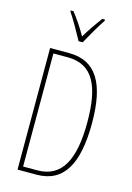

<svg xmlns="http://www.w3.org/2000/svg" viewBox="-139 -1019 751 1089"><g transform="rotate(15 236.0 -475.0)"><path d="M224 -793H248C274 -840 308 -900 337 -943V-950H321C287 -904 262 -868 236 -824C212 -868 178 -917 152 -950H136V-943C158 -912 197 -843 224 -793ZM418 -364C418 -596 349 -714 190 -714H78V0H189C349 0 418 -124 418 -364ZM391 -362C391 -141 331 -25 187 -25H104V-689H188C339 -689 391 -570 391 -362Z"/></g></svg>

Font: Noto Sans Ethiopic ExtraCondensed Thin
Style: Regular
Weight: 100
Width: 2
Designer: Monotype Design Team
Foundry: Monotype Imaging Inc.
Version: Version 2.102